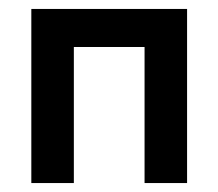

<svg xmlns="http://www.w3.org/2000/svg" viewBox="-20 -409 488 429"><path d="M398 -389V0H303V-304H145V0H50V-389Z"/></svg>

Font: MB Grotesk
Style: Regular
Weight: 400
Designer: Nawras Khrais
Foundry: Nawras Khrais
Version: Version 1.000;PS 001.000;hotconv 1.0.88;makeotf.lib2.5.64775